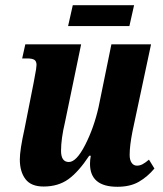

<svg xmlns="http://www.w3.org/2000/svg" viewBox="-20 -706 623 736"><path d="M325 -78Q325 -93 328 -109H322Q281 -47 242 -19Q203 9 147 9Q99 9 77.5 -19.5Q56 -48 56 -95Q56 -131 74 -212L109 -389Q110 -393 113 -411Q120 -446 120 -457Q120 -471 112 -476.5Q104 -482 84 -482H65L77 -536H291L229 -237Q214 -174 214 -128Q214 -85 244 -85Q273 -85 306.5 -150.5Q340 -216 358 -296L407 -536H559L488 -203Q477 -148 477 -112Q477 -93 484.5 -82Q492 -71 505 -71Q516 -71 526.5 -76.5Q537 -82 551 -94L572 -60Q545 -28 512 -9Q479 10 430 10Q325 10 325 -78ZM259 -686H494L476 -606H241Z"/></svg>

Font: Noto Serif CondExtraBold
Style: Italic
Weight: 800
Width: 3
Italic angle: -12°
Designer: Monotype Design Team
Foundry: Monotype Imaging Inc.
Version: Version 1.001